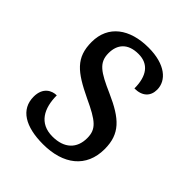

<svg xmlns="http://www.w3.org/2000/svg" viewBox="-163 -640 745 745"><g transform="rotate(45 209.0 -267.5)"><path d="M196 10C307 10 379 -45 379 -146C379 -230 336 -269 239 -312C157 -348 126 -368 126 -420C126 -467 152 -500 211 -500C266 -500 294 -462 294 -394C337 -394 360 -417 360 -453C360 -503 313 -545 221 -545C118 -545 49 -495 49 -404C49 -318 93 -284 191 -237C277 -197 301 -177 301 -128C301 -72 266 -37 201 -37C128 -37 100 -92 100 -162C74 -162 40 -146 40 -95C40 -25 100 10 196 10Z"/></g></svg>

Font: Noto Serif Ethiopic SemiCondensed
Style: Regular
Weight: 400
Width: 4
Designer: Monotype Design Team
Foundry: Monotype Imaging Inc.
Version: Version 2.102